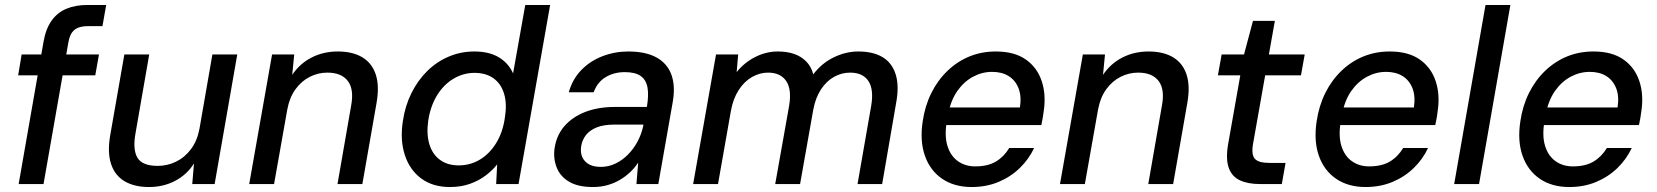

<svg xmlns="http://www.w3.org/2000/svg" viewBox="-20 -740 6661 772"><path d="M55 0 155 -572Q164 -624 187.5 -657Q211 -690 247.5 -705Q284 -720 332 -720H407L392 -635H334Q298 -635 279.5 -620Q261 -605 255 -570L155 0ZM53 -437 67 -521H378L363 -437Z M579 12Q520 12 480.5 -11.5Q441 -35 426 -82.5Q411 -130 424 -201L480 -521H580L525 -205Q513 -139 532.5 -106Q552 -73 614 -73Q653 -73 688 -90Q723 -107 748 -140.5Q773 -174 782 -222L834 -521H934L843 0H753L760 -83Q732 -38 684.5 -13Q637 12 579 12Z M982 0 1074 -521H1163L1155 -439Q1185 -484 1232.5 -508.5Q1280 -533 1338 -533Q1398 -533 1437 -509.5Q1476 -486 1491 -440Q1506 -394 1494 -326L1437 0H1337L1392 -316Q1404 -381 1378.5 -414.5Q1353 -448 1296 -448Q1259 -448 1225.5 -431Q1192 -414 1168 -381Q1144 -348 1135 -299L1082 0Z M1789 12Q1720 12 1673.5 -22.5Q1627 -57 1607.5 -117.5Q1588 -178 1600 -254Q1609 -315 1634.5 -366Q1660 -417 1698 -454.5Q1736 -492 1784.5 -512.5Q1833 -533 1887 -533Q1946 -533 1985 -510Q2024 -487 2043 -445L2092 -720H2192L2065 0H1975L1979 -79Q1960 -55 1933 -34.5Q1906 -14 1870 -1Q1834 12 1789 12ZM1824 -75Q1871 -75 1910 -98.5Q1949 -122 1975.5 -165.5Q2002 -209 2010 -267Q2019 -322 2007 -362.5Q1995 -403 1964.5 -425Q1934 -447 1888 -447Q1843 -447 1803.5 -423.5Q1764 -400 1737.5 -357Q1711 -314 1702 -256Q1694 -201 1706.5 -160Q1719 -119 1749.5 -97Q1780 -75 1824 -75Z M2364 12Q2304 12 2268 -9.5Q2232 -31 2218 -67.5Q2204 -104 2210 -145Q2218 -197 2250 -233.5Q2282 -270 2333.5 -290Q2385 -310 2453 -310H2581Q2589 -357 2583.5 -388Q2578 -419 2556 -434.5Q2534 -450 2492 -450Q2449 -450 2415.5 -430Q2382 -410 2367 -369H2267Q2282 -422 2317.5 -458.5Q2353 -495 2402.5 -514Q2452 -533 2506 -533Q2577 -533 2620.5 -508.5Q2664 -484 2680 -438.5Q2696 -393 2685 -330L2627 0H2539L2546 -86Q2532 -65 2513.5 -47.5Q2495 -30 2472 -16.5Q2449 -3 2422 4.5Q2395 12 2364 12ZM2396 -69Q2427 -69 2455 -82.5Q2483 -96 2505.5 -119Q2528 -142 2543.5 -171Q2559 -200 2566 -232L2567 -239H2450Q2408 -239 2380 -228Q2352 -217 2336.5 -197.5Q2321 -178 2317 -153Q2311 -115 2332 -92Q2353 -69 2396 -69Z M2767 0 2859 -521H2948L2942 -450Q2973 -489 3017 -511Q3061 -533 3107 -533Q3145 -533 3173.5 -523Q3202 -513 3222 -492.5Q3242 -472 3250 -441Q3284 -486 3332.5 -509.5Q3381 -533 3431 -533Q3491 -533 3529 -510Q3567 -487 3581.5 -440.5Q3596 -394 3583 -325L3527 0H3428L3483 -315Q3494 -381 3471.5 -414.5Q3449 -448 3398 -448Q3364 -448 3333.5 -431Q3303 -414 3281 -380.5Q3259 -347 3250 -299L3197 0H3097L3153 -315Q3164 -381 3141 -414.5Q3118 -448 3068 -448Q3035 -448 3004 -430.5Q2973 -413 2950.5 -378.5Q2928 -344 2919 -295L2867 0Z M3887 12Q3817 12 3768.5 -21Q3720 -54 3699 -113.5Q3678 -173 3690 -252Q3699 -314 3724.5 -365.5Q3750 -417 3789.5 -455Q3829 -493 3878 -513Q3927 -533 3984 -533Q4059 -533 4105 -500.5Q4151 -468 4169 -412.5Q4187 -357 4176 -289Q4175 -278 4172.5 -265Q4170 -252 4167 -237H3760L3772 -308H4081Q4088 -354 4075 -386Q4062 -418 4035 -434.5Q4008 -451 3969 -451Q3929 -451 3892.5 -431.5Q3856 -412 3829.5 -374.5Q3803 -337 3792 -280L3787 -252Q3777 -194 3789.5 -153.5Q3802 -113 3831.5 -92Q3861 -71 3901 -71Q3952 -71 3984.5 -90.5Q4017 -110 4038 -145H4138Q4117 -100 4080.5 -64.5Q4044 -29 3995 -8.5Q3946 12 3887 12Z M4242 0 4334 -521H4423L4415 -439Q4445 -484 4492.5 -508.5Q4540 -533 4598 -533Q4658 -533 4697 -509.5Q4736 -486 4751 -440Q4766 -394 4754 -326L4697 0H4597L4652 -316Q4664 -381 4638.5 -414.5Q4613 -448 4556 -448Q4519 -448 4485.5 -431Q4452 -414 4428 -381Q4404 -348 4395 -299L4342 0Z M5046 0Q4998 0 4965.5 -15Q4933 -30 4920.5 -65.5Q4908 -101 4918 -160L4967 -437H4877L4892 -521H4982L5018 -656H5106L5082 -521H5226L5211 -437H5067L5018 -160Q5011 -117 5026 -101Q5041 -85 5084 -85H5149L5134 0Z M5471 12Q5401 12 5352.5 -21Q5304 -54 5283 -113.5Q5262 -173 5274 -252Q5283 -314 5308.5 -365.5Q5334 -417 5373.5 -455Q5413 -493 5462 -513Q5511 -533 5568 -533Q5643 -533 5689 -500.5Q5735 -468 5753 -412.5Q5771 -357 5760 -289Q5759 -278 5756.5 -265Q5754 -252 5751 -237H5344L5356 -308H5665Q5672 -354 5659 -386Q5646 -418 5619 -434.5Q5592 -451 5553 -451Q5513 -451 5476.5 -431.5Q5440 -412 5413.5 -374.5Q5387 -337 5376 -280L5371 -252Q5361 -194 5373.5 -153.5Q5386 -113 5415.5 -92Q5445 -71 5485 -71Q5536 -71 5568.5 -90.5Q5601 -110 5622 -145H5722Q5701 -100 5664.5 -64.5Q5628 -29 5579 -8.5Q5530 12 5471 12Z M5827 0 5953 -720H6053L5927 0Z M6290 12Q6220 12 6171.5 -21Q6123 -54 6102 -113.5Q6081 -173 6093 -252Q6102 -314 6127.5 -365.5Q6153 -417 6192.5 -455Q6232 -493 6281 -513Q6330 -533 6387 -533Q6462 -533 6508 -500.5Q6554 -468 6572 -412.5Q6590 -357 6579 -289Q6578 -278 6575.5 -265Q6573 -252 6570 -237H6163L6175 -308H6484Q6491 -354 6478 -386Q6465 -418 6438 -434.5Q6411 -451 6372 -451Q6332 -451 6295.5 -431.5Q6259 -412 6232.5 -374.5Q6206 -337 6195 -280L6190 -252Q6180 -194 6192.5 -153.5Q6205 -113 6234.5 -92Q6264 -71 6304 -71Q6355 -71 6387.5 -90.5Q6420 -110 6441 -145H6541Q6520 -100 6483.5 -64.5Q6447 -29 6398 -8.5Q6349 12 6290 12Z"/></svg>

Font: DM Sans 10pt Medium
Style: Italic
Weight: 500
Italic angle: -10°
Version: Version 4.004;gftools[0.9.30]